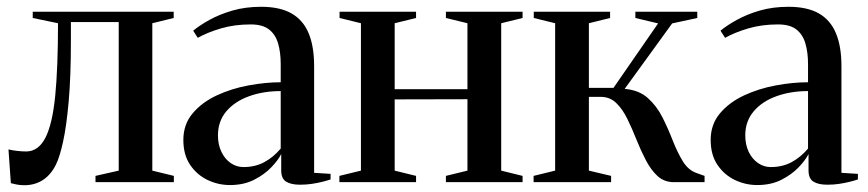

<svg xmlns="http://www.w3.org/2000/svg" viewBox="-20 -537 2560 566"><path d="M52 9Q39.5 9 29.5 7Q19.5 5 12 3L5 -96.5Q15 -94 30 -92.2Q45 -90.5 57 -90.5Q93 -90.5 113.8 -130.8Q134.5 -171 142.8 -254.8Q151 -338.5 151 -468.5L76.5 -484V-502.5H492V-484L429 -468.5V-34L492.5 -18.5V0H261.5V-18.5L330 -34V-472H189V-416.5Q189 -311.5 182.5 -238.2Q176 -165 166 -119.5Q156 -74 145 -52Q130 -21.5 106.2 -6.2Q82.5 9 52 9Z M658 8.5Q623 8.5 591.8 -6.5Q560.5 -21.5 540.5 -51Q520.5 -80.5 520.5 -124.5Q520.5 -170.5 548 -203Q575.5 -235.5 619 -255.8Q662.5 -276 712.5 -285.2Q762.5 -294.5 807.5 -294.5V-348.5Q807.5 -382.5 799.8 -409Q792 -435.5 773 -450.2Q754 -465 719 -465Q671 -465 631.2 -453.2Q591.5 -441.5 563 -425.5L549.5 -446.5Q568 -462 597.2 -478.2Q626.5 -494.5 665 -505.8Q703.5 -517 750 -517Q805 -517 839.2 -497.5Q873.5 -478 889.8 -439.2Q906 -400.5 906 -342V-27.5L954.5 -24.5V-8Q944 -4.5 930 -1Q916 2.5 899.5 5Q883 7.5 864.5 7.5Q838 7.5 823.5 -1.5Q809 -10.5 809 -34.5V-83Q800.5 -65.5 780 -44Q759.5 -22.5 729 -7Q698.5 8.5 658 8.5ZM697.5 -44.5Q732 -44.5 758.8 -58.8Q785.5 -73 807.5 -99V-268.5Q756 -268.5 714 -253.2Q672 -238 647.2 -208.8Q622.5 -179.5 622.5 -138Q622.5 -110.5 632.8 -89.2Q643 -68 660.2 -56.2Q677.5 -44.5 697.5 -44.5Z M980.5 0V-18.5L1044 -34V-468.5L981 -484V-502.5H1206.5V-484L1143.5 -468.5V-274H1358V-468.5L1294.5 -484V-502.5H1520.5V-484L1457.5 -468.5V-34L1520.5 -18.5V0H1294.5V-18.5L1358 -34V-244.5L1143.5 -244V-34L1206.5 -18.5V0Z M1553 0V-18.5L1616.5 -34V-468.5L1553.5 -484V-502.5H1778.5V-484L1716 -468.5V-278H1788.5L1920 -468L1853 -484V-502.5H2035.5V-484L1961.5 -468L1821.5 -275Q1863.5 -271.5 1889.8 -248Q1916 -224.5 1932.8 -191.2Q1949.5 -158 1963 -123.2Q1976.5 -88.5 1992.8 -61.8Q2009 -35 2034.5 -26.5L2057 -18.5V0H1966.5Q1938 0 1918.2 -18.2Q1898.5 -36.5 1883.8 -65Q1869 -93.5 1856.2 -125.5Q1843.5 -157.5 1829.5 -186.2Q1815.5 -215 1796.8 -233.2Q1778 -251.5 1750.5 -251.5H1716V-34L1781.5 -18.5V0Z M2212.5 8.5Q2177.5 8.5 2146.2 -6.5Q2115 -21.5 2095 -51Q2075 -80.5 2075 -124.5Q2075 -170.5 2102.5 -203Q2130 -235.5 2173.5 -255.8Q2217 -276 2267 -285.2Q2317 -294.5 2362 -294.5V-348.5Q2362 -382.5 2354.2 -409Q2346.5 -435.5 2327.5 -450.2Q2308.5 -465 2273.5 -465Q2225.5 -465 2185.8 -453.2Q2146 -441.5 2117.5 -425.5L2104 -446.5Q2122.5 -462 2151.8 -478.2Q2181 -494.5 2219.5 -505.8Q2258 -517 2304.5 -517Q2359.5 -517 2393.8 -497.5Q2428 -478 2444.2 -439.2Q2460.5 -400.5 2460.5 -342V-27.5L2509 -24.5V-8Q2498.5 -4.5 2484.5 -1Q2470.5 2.5 2454 5Q2437.5 7.5 2419 7.5Q2392.5 7.5 2378 -1.5Q2363.5 -10.5 2363.5 -34.5V-83Q2355 -65.5 2334.5 -44Q2314 -22.5 2283.5 -7Q2253 8.5 2212.5 8.5ZM2252 -44.5Q2286.5 -44.5 2313.2 -58.8Q2340 -73 2362 -99V-268.5Q2310.5 -268.5 2268.5 -253.2Q2226.5 -238 2201.8 -208.8Q2177 -179.5 2177 -138Q2177 -110.5 2187.2 -89.2Q2197.5 -68 2214.8 -56.2Q2232 -44.5 2252 -44.5Z"/></svg>

Font: Merriweather 144pt
Style: Regular
Weight: 400
Version: Version 2.100